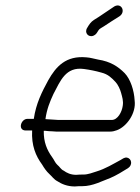

<svg xmlns="http://www.w3.org/2000/svg" viewBox="-20 -697 507 693"><path d="M317 -568C327 -572 330 -579 335 -587C339 -594 348 -597 355 -602C374 -615 392 -626 411 -638C435 -654 419 -688 393 -674C368 -658 344 -640 319 -625C308 -618 302 -609 295 -597C283 -579 299 -561 317 -568ZM144 -267C149 -303 160 -330 173 -358C198 -405 217 -457 283 -448C305 -445 325 -441 346 -435C370 -429 383 -416 397 -401C405 -393 414 -374 417 -362C421 -347 426 -333 423 -315C420 -293 405 -264 383 -264H201C194 -264 185 -264 176 -265C166 -265 154 -267 144 -267ZM73 -226H96C93 -172 109 -134 132 -103C139 -91 148 -78 158 -69C168 -60 175 -49 187 -43C202 -33 223 -24 250 -24C259 -25 268 -25 277 -25C315 -25 349 -44 379 -55C400 -64 423 -78 442 -90C459 -101 456 -124 439 -128C430 -130 423 -124 416 -120C388 -105 361 -88 328 -78C316 -74 297 -67 282 -67C273 -67 264 -67 255 -66C235 -66 221 -73 210 -81C200 -85 195 -96 187 -102C179 -109 175 -121 168 -130C150 -155 137 -184 138 -225H142C151 -224 160 -223 169 -223C178 -222 186 -222 194 -222H377C386 -222 394 -224 402 -227C437 -240 472 -288 466 -334C464 -371 451 -411 430 -433C406 -457 379 -475 334 -482C318 -485 307 -489 292 -490C218 -497 182 -457 154 -407C131 -365 110 -323 102 -268H79C55 -268 43 -226 73 -226Z"/></svg>

Font: PolanStronk
Style: Ita
Weight: 500
Version: Version 1.0